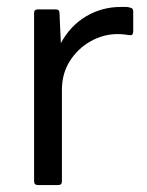

<svg xmlns="http://www.w3.org/2000/svg" viewBox="-20 -532 423 552"><path d="M89 0Q78 0 78 -11V-495Q78 -505 89 -505H140Q151 -505 151 -495L155 -408Q182 -458 227.5 -485Q273 -512 327 -512Q336 -512 342.5 -512Q349 -512 354 -510Q363 -509 363 -499V-441Q363 -429 352 -431Q345 -432 337 -433Q329 -434 318 -434Q277 -434 240 -413Q203 -392 180.5 -356Q158 -320 158 -274V-11Q158 0 148 0Z"/></svg>

Font: LINE Seed Sans App
Style: Regular
Weight: 400
Designer: LINE VX Design & Dalton Maag Ltd & Sandoll Inc
Foundry: Dalton Maag Ltd
Version: Version 1.003